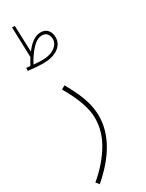

<svg xmlns="http://www.w3.org/2000/svg" viewBox="-278 -776 788 1039"><g transform="rotate(-30 116.0 -256.0)"><path d="M-12 210Q66 145 113.5 67.5Q161 -10 161 -94Q161 -183 83 -316L106 -329Q148 -255 166.5 -200.5Q185 -146 185 -93Q185 74 4 230ZM195 -578Q195 -538 160 -513.5Q125 -489 66 -489Q27 -489 -27 -496L-26 -514Q-8 -512 -1 -512Q10 -533 23 -554L17 -742H34L40 -578Q88 -642 137 -642Q164 -642 179.5 -624.5Q195 -607 195 -578ZM177 -577Q177 -597 166.5 -610.5Q156 -624 136 -624Q104 -624 73.5 -591.5Q43 -559 17 -510Q48 -507 70 -507Q119 -507 148 -527.5Q177 -548 177 -577Z"/></g></svg>

Font: Noto Sans Arabic CondThin
Style: Regular
Weight: 250
Width: 3
Designer: Nadine Chahine
Foundry: Monotype Imaging Inc.
Version: Version 1.001